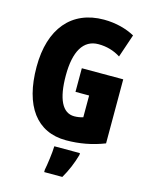

<svg xmlns="http://www.w3.org/2000/svg" viewBox="-137 -809 866 1115"><g transform="rotate(15 296.5 -251.5)"><path d="M295 -418V-276H377V-145C360 -140 342 -137 324 -137C253 -137 216 -213 216 -354C216 -498 262 -578 353 -578C402 -578 447 -565 486 -540L533 -679C486 -705 421 -724 347 -724C153 -724 39 -588 39 -359C39 -123 138 10 314 10C394 10 470 -4 544 -33V-418ZM412 72V61H258C257 101 247 173 240 207V221H349C376 175 397 125 412 72Z"/></g></svg>

Font: Noto Sans Myanmar ExtraCondensed Black
Style: Regular
Weight: 900
Width: 2
Designer: Monotype Design Team
Foundry: Monotype Imaging Inc.
Version: Version 2.107